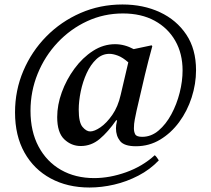

<svg xmlns="http://www.w3.org/2000/svg" viewBox="-20 -643 940 856"><path d="M502 -106 498 -107Q462 -55 424.5 -23.5Q387 8 340 8Q298 8 266.5 -22Q235 -52 235 -121Q235 -175 255.5 -231.5Q276 -288 312 -337Q348 -386 394.5 -416Q441 -446 493 -446Q535 -446 576 -424L656 -441L659 -437Q650 -405 641.5 -371.5Q633 -338 626 -309L589 -150Q585 -131 581 -111Q577 -91 577 -71Q577 -55 583 -44Q589 -33 614 -33Q654 -33 687 -61Q720 -89 744 -133.5Q768 -178 781 -229.5Q794 -281 794 -329Q794 -404 761.5 -461Q729 -518 669.5 -550.5Q610 -583 528 -583Q443 -583 368.5 -548.5Q294 -514 237 -453.5Q180 -393 148 -314.5Q116 -236 116 -149Q116 -57 152 10.5Q188 78 252 114.5Q316 151 400 151Q469 151 542 125Q615 99 670 49Q675 53 680 60Q685 67 688 72Q649 113 597 140Q545 167 489 180Q433 193 379 193Q281 193 206 152.5Q131 112 89 37Q47 -38 47 -142Q47 -240 84 -327Q121 -414 186.5 -480.5Q252 -547 339 -585Q426 -623 526 -623Q619 -623 693 -588.5Q767 -554 810.5 -489Q854 -424 854 -330Q854 -269 834.5 -208.5Q815 -148 779 -99Q743 -50 694 -20.5Q645 9 586 9Q534 9 515.5 -14Q497 -37 497 -71Q497 -79 498 -86Q499 -93 502 -106ZM518 -220 552 -365Q527 -387 505.5 -395Q484 -403 468 -403Q435 -403 409.5 -379Q384 -355 366.5 -317Q349 -279 340 -235.5Q331 -192 331 -154Q331 -97 348 -77Q365 -57 382 -57Q401 -57 428 -75.5Q455 -94 480.5 -130.5Q506 -167 518 -220Z"/></svg>

Font: Tiro Telugu
Style: Italic
Weight: 400
Italic angle: -11°
Designer: Telugu: John Hudson & Fiona Ross, assisted by Kaja Sojewska. Latin: John Hudson with Paul Hanslow, assisted by Kaja Soje
Foundry: Tiro Typeworks Ltd.
Version: Version 1.52